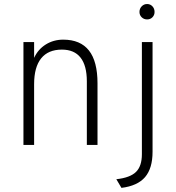

<svg xmlns="http://www.w3.org/2000/svg" viewBox="-20 -720 876 954"><path d="M96.5 0V-511H149.5V-432.5Q169 -475 207.5 -499Q246 -523 294 -523Q379.5 -523 422 -469Q464.5 -415 464.5 -306V0H411.5V-315.5Q411.5 -394 380.2 -433.8Q349 -473.5 287.5 -473.5Q219.5 -473.5 184.5 -430Q149.5 -386.5 149.5 -301.5V0ZM583.5 213.5 558 170.5Q626.5 163 655.8 134.2Q685 105.5 685 46V-511H738V34Q738 116.5 700.8 160Q663.5 203.5 583.5 213.5ZM711 -623.5Q695 -623.5 684 -634.2Q673 -645 673 -660.5Q673 -677 684 -688.5Q695 -700 711 -700Q726.5 -700 737.2 -688.8Q748 -677.5 748 -660.5Q748 -645 737.5 -634.2Q727 -623.5 711 -623.5Z"/></svg>

Font: Overpass ExtraLight
Style: Regular
Weight: 250
Designer: Delve Withrington, Dave Bailey, Thomas Jockin
Foundry: Delve Fonts LLC
Version: Version 4.000